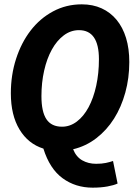

<svg xmlns="http://www.w3.org/2000/svg" viewBox="-20 -684 640 885"><path d="M266 -100Q303 -100 334.5 -124Q366 -148 388.5 -190Q411 -232 423.5 -289Q436 -346 436 -411Q436 -545 344 -545Q306 -545 274 -521Q242 -497 219 -455.5Q196 -414 183.5 -358.5Q171 -303 171 -241Q171 -169 194 -134.5Q217 -100 266 -100ZM407 181Q328 181 268.5 137.5Q209 94 180 1Q110 -21 70 -87Q30 -153 30 -254Q30 -338 54 -412.5Q78 -487 121 -543Q164 -599 224.5 -631.5Q285 -664 357 -664Q408 -664 448.5 -645.5Q489 -627 517.5 -592.5Q546 -558 561 -509Q576 -460 576 -398Q576 -324 557.5 -257Q539 -190 505.5 -137Q472 -84 424 -47Q376 -10 317 4Q331 39 359 55Q387 71 423 71Q449 71 468 67Q487 63 501 58L522 162Q505 170 475 175.5Q445 181 407 181Z"/></svg>

Font: Source Code Pro
Style: Bold Italic
Weight: 700
Italic angle: -11°
Monospace: yes
Designer: Paul D. Hunt, Teo Tuominen
Foundry: Adobe Systems Incorporated
Version: Version 1.050;PS 1.000;hotconv 16.6.51;makeotf.lib2.5.65220